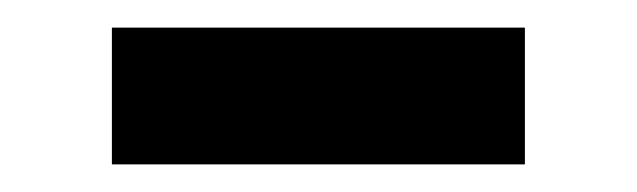

<svg xmlns="http://www.w3.org/2000/svg" viewBox="-20 -339 461 139"><path d="M61 -220V-319H360V-220Z"/></svg>

Font: Titillium Web[RUS by Daymarius]
Style: Regular
Weight: 600
Designer: Cyrillization by Daymarius
Foundry: Cyrillization by Daymarius
Version: Version 1.002 September 11, 2018